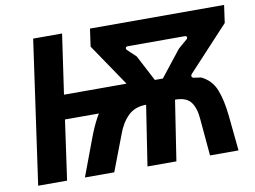

<svg xmlns="http://www.w3.org/2000/svg" viewBox="-76 -811 1223 922"><g transform="rotate(-10 535.5 -350.0)"><path d="M39 0 138 -700H279L237 -409H573L557 -291H221L180 0ZM267 0 334 -179Q354 -233 375 -271.5Q396 -310 422.5 -336.5Q449 -363 486 -379L534 -386Q545 -388 546 -394.5Q547 -401 542 -409L403 -614L415 -700H1069L1057 -614L861 -403Q854 -396 855 -389.5Q856 -383 865 -381L900 -376Q950 -352 970.5 -301Q991 -250 999 -170L1016 0H877L861 -180Q857 -234 835 -263.5Q813 -293 758 -293L713 0H572L617 -293Q562 -293 528.5 -260Q495 -227 476 -173L410 0ZM679 -403H718L819 -531L862 -568Q868 -573 866.5 -579Q865 -585 857 -585H580Q570 -585 568.5 -578.5Q567 -572 573 -567L613 -529Z"/></g></svg>

Font: Finlandica SemiBold
Style: Italic
Weight: 600
Italic angle: -8°
Designer: Niklas Ekholm, Juho Hiilivirta, Jaakko Suomalainen
Foundry: Helsinki Type Studio
Version: Version 1.063